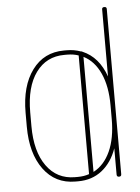

<svg xmlns="http://www.w3.org/2000/svg" viewBox="-50 -699 543 743"><g transform="rotate(-5 222.0 -327.5)"><path d="M44 -224V-278Q44 -382 89.5 -443.5Q135 -505 213 -505H224Q252 -505 277 -496Q281 -496 284 -494Q347 -467 374 -390V-651Q374 -659 383 -659Q392 -659 392 -651V-9Q392 0 383 0Q374 0 374 -9V-111Q355 -57 316.5 -26.5Q278 4 224 4H213Q135 4 89.5 -58Q44 -120 44 -224ZM62 -224Q62 -126 102.5 -69.5Q143 -13 213 -13H224Q248 -13 268 -20V-481Q248 -488 224 -488H213Q143 -488 102.5 -432.5Q62 -377 62 -278ZM374 -278Q374 -352 351 -402.5Q328 -453 286 -474V-27Q328 -49 351 -99.5Q374 -150 374 -224Z"/></g></svg>

Font: Libertine Sup Thin
Style: Regular
Weight: 100
Designer: Bastien Sozeau
Foundry: NBR — Bastien Sozeau
Version: Version 2.003; ttfautohint (v1.8.4.7-5d5b);gftools[0.9.33]